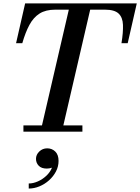

<svg xmlns="http://www.w3.org/2000/svg" viewBox="-20 -770 820 1123"><path d="M190.5 159.2Q190.5 134.8 209.7 116.2Q228.9 97.6 256.1 97.6Q284.1 97.6 303.3 116.4Q322.5 135.2 322.5 171.2Q322.5 204 307.3 233Q292.1 262 266.9 284.6Q241.7 307.2 210.7 320Q179.7 332.8 148.1 332.8V303.2Q173.7 303.2 201.1 291.2Q228.5 279.2 250.9 258.2Q273.3 237.2 284.1 210.8Q268.9 216 253.7 216Q222.5 216 206.5 199.4Q190.5 182.8 190.5 159.2ZM117 -36.5H225.5L382.5 -713.5H303.5Q247.5 -713.5 211.5 -690.8Q175.5 -668 152 -624.2Q128.5 -580.5 110.5 -517.5H74L127 -750H780L727 -517.5H690.5Q701 -581 699.2 -624.8Q697.5 -668.5 673.5 -691Q649.5 -713.5 593.5 -713.5H507.5L350.5 -36.5H462V0H117Z"/></svg>

Font: Bodoni* 06pt Medium
Style: Italic
Weight: 500
Italic angle: -13°
Version: Version 2.3